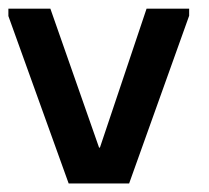

<svg xmlns="http://www.w3.org/2000/svg" viewBox="-23 -431 490 451"><path d="M321.3 -410.7H421.3V-394L280.3 0H138.3L-3.3 -393.3V-410.7H95.3L209.7 -84.3H211.7Z"/></svg>

Font: Darker Grotesque Light
Style: Regular
Weight: 300
Designer: Gabriel Lam
Foundry: TypeRant
Version: Version 1.000;gftools[0.9.28]